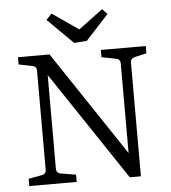

<svg xmlns="http://www.w3.org/2000/svg" viewBox="-53 -794 750 843"><g transform="rotate(-5 322.0 -373.0)"><path d="M553 -524Q534 -519 534 -501V0H485L144 -510L165 -513V-66Q165 -46 185 -43L251 -32V0H42V-32L101 -43Q120 -46 120 -66V-501Q120 -521 101 -524L42 -536V-568H181L510 -75L489 -70V-501Q489 -521 469 -524L407 -536V-568H605V-536ZM450 -723 349 -613 293 -609 181 -720 205 -746 321 -666 428 -746Z"/></g></svg>

Font: Rasa Light
Style: Regular
Weight: 300
Designer: Anna Giedrys (Yrsa+Rasa design), David Brezina (Yrsa art-direction, Rasa art-direction, design)
Foundry: Rosetta Type Foundry
Version: Version 2.004